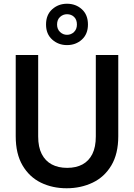

<svg xmlns="http://www.w3.org/2000/svg" viewBox="-20 -994 716 1026"><path d="M336 12Q260 12 198.5 -18Q137 -48 100.5 -110Q64 -172 64 -266V-700H184V-265Q184 -208 203 -171Q222 -134 256.5 -115.5Q291 -97 339 -97Q387 -97 421 -115.5Q455 -134 473.5 -171Q492 -208 492 -265V-700H612V-266Q612 -172 575 -110Q538 -48 475 -18Q412 12 336 12ZM338 -753Q292 -753 259 -782.5Q226 -812 226 -863Q226 -915 259 -944.5Q292 -974 338 -974Q385 -974 417.5 -944.5Q450 -915 450 -863Q450 -812 417.5 -782.5Q385 -753 338 -753ZM338 -808Q360 -808 375.5 -823Q391 -838 391 -863Q391 -889 376 -903.5Q361 -918 338 -918Q317 -918 301 -903.5Q285 -889 285 -863Q285 -838 301 -823Q317 -808 338 -808Z"/></svg>

Font: DM Sans 24pt SemiBold
Style: Regular
Weight: 600
Designer: Colophon Foundry, Jonny Pinhorn
Foundry: Colophon Foundry
Version: Version 4.004;gftools[0.9.30]